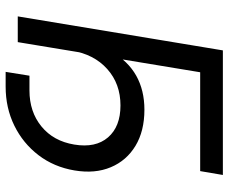

<svg xmlns="http://www.w3.org/2000/svg" viewBox="-85 -683 811 681"><g transform="rotate(90 320.5 -342.5)"><path d="M600.6 -727.5 586.9 -647H236.3L129.4 0H38.1L158.7 -727.5ZM234.9 43 248.5 -41.5H300.8Q376.5 -41.5 428.5 -84Q480.5 -126.5 492.7 -200.2Q505.4 -275.9 467.3 -320.1Q429.2 -364.3 354 -364.3Q277.3 -364.3 224.9 -317.4Q172.4 -270.5 159.2 -189.9H116.7Q130.9 -275.9 163.8 -333.5Q196.8 -391.1 248.5 -420.2Q300.3 -449.2 369.1 -449.2Q444.8 -449.2 497.3 -417.5Q549.8 -385.7 573.2 -329.8Q596.7 -273.9 584.5 -201.2Q572.3 -128.4 530.3 -73.5Q488.3 -18.6 425.5 12.2Q362.8 43 287.1 43Z"/></g></svg>

Font: Inter 20pt
Style: Italic
Weight: 400
Italic angle: -9.3988°
Version: Version 4.001;git-66647c0bb